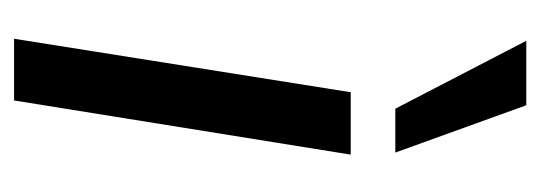

<svg xmlns="http://www.w3.org/2000/svg" viewBox="-274 -514 787 280"><g transform="rotate(90 120.0 -373.5)"><path d="M36 0 114 -491H205L126 0ZM138 -556 39 -747H133L202 -556Z"/></g></svg>

Font: Nunito Sans 10pt SemiCondensed Medium
Style: Italic
Weight: 500
Width: 4
Italic angle: -9°
Designer: Vernon Adams
Foundry: Vernon Adams
Version: Version 3.101;gftools[0.9.27]